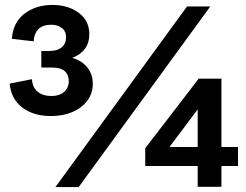

<svg xmlns="http://www.w3.org/2000/svg" viewBox="-20 -755 994 776"><path d="M186 -286Q115 -286 70 -320.5Q25 -355 19 -417L109 -435Q111 -402 132 -384.5Q153 -367 188 -367Q220 -367 239 -383.5Q258 -400 258 -427Q258 -453 241.5 -467.5Q225 -482 191 -482H147V-549H179Q212 -549 229.5 -564Q247 -579 247 -604Q247 -629 230 -642Q213 -655 187 -655Q121 -655 116 -588L28 -598Q32 -663 78 -699Q124 -735 192 -735Q256 -735 298.5 -703Q341 -671 341 -617Q341 -548 272 -521Q309 -511 332 -483.5Q355 -456 355 -417Q355 -377 332.5 -347.5Q310 -318 272 -302Q234 -286 186 -286ZM204 1 736 -729H830L298 1ZM779 0V-84H567V-156L783 -437H875V-161H942V-84H875V0ZM665 -161H779V-313Z"/></svg>

Font: BDO Grotesk DemiBold
Style: Regular
Weight: 600
Designer: Deni Anggara
Foundry: Lokal Container
Version: Version 2.000